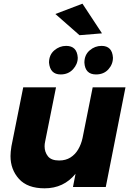

<svg xmlns="http://www.w3.org/2000/svg" viewBox="-20 -1015 717 1042"><path d="M222 7Q129 7 83 -44Q37 -95 37 -168Q37 -189 42 -221L106 -541H284L225 -247Q222 -234 222 -221Q222 -190 240 -167Q258 -144 301 -144Q336.5 -144 362.2 -160.2Q388 -176.5 404.2 -204Q420.5 -231.5 428 -266L483 -541H661L554 0H376L390 -72Q326 7 222 7ZM309 -611Q252 -611 246 -675Q246 -717 274.5 -741.5Q303 -766 339 -766Q398 -766 402 -702Q402 -667 376.2 -639Q350.5 -611 309 -611ZM501 -611Q442 -611 438 -675Q438 -717 466.5 -741.5Q495 -766 531 -766Q589 -766 593 -702Q593 -666 568 -638.5Q543 -611 501 -611ZM411.5 -824 280.5 -939 427.5 -995 533.5 -834Z"/></svg>

Font: Argentum Novus
Style: Bold Italic
Weight: 700
Designer: Julieta Ulanovsky (font) & Cristiano Sobral (main changes)
Foundry: Julieta Ulanovsky (font) & Cristiano Sobral (main changes)
Version: Version 3.00;November 27, 2020;FontCreator 13.0.0.2655 64-bi